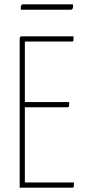

<svg xmlns="http://www.w3.org/2000/svg" viewBox="-20 -868 397 888"><path d="M71 0V-690Q71 -690 72.5 -695Q74 -700 81 -700H320Q320 -690 320 -685Q320 -680 318.5 -678Q317 -676 314 -676H95V-24H322Q322 -14 321.5 -8.5Q321 -3 319.5 -1.5Q318 0 314 0ZM87 -372V-396H300Q300 -381 299 -376.5Q298 -372 292 -372ZM77 -823Q76 -827 76 -830Q76 -833 76 -836Q77 -842 79.5 -845Q82 -848 87 -848H317Q318 -844 318 -841Q318 -838 318 -835Q317 -829 314.5 -826Q312 -823 307 -823Z"/></svg>

Font: Yanone Kaffeesatz ExtraLight
Style: Regular
Weight: 200
Designer: Yanone (Cyrillic: Daniel Pouzeot, Huerta Tipografica, and Cyreal)
Foundry: Yanone
Version: Version 2.003